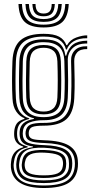

<svg xmlns="http://www.w3.org/2000/svg" viewBox="-20 -779 463 972"><path d="M201.8 172.8Q44.5 172.8 35.2 68.2Q34.5 60.5 35 52.9Q35.5 45.2 36.5 37.2Q42.5 -18 97.5 -33.5V-37.2Q56 -49.5 52 -89.8Q51 -100 52 -113.2Q53.8 -137.2 64.6 -153.1Q75.5 -169 103.5 -177V-180.8Q80 -189 62.6 -214Q45.2 -239 43.2 -280.2Q40.8 -325 40.9 -371.2Q41 -417.5 43 -469.2Q46.2 -543.2 84.1 -575.5Q122 -607.8 201 -607.8Q253 -607.8 279.5 -593.1Q306 -578.5 316 -550.5H319.8Q334.8 -577.8 366.2 -589.1Q397.8 -600.5 421.5 -600V-585.5Q378.8 -586 353 -570Q327.2 -554 318.2 -528.5H314Q305.8 -561 280 -577.4Q254.2 -593.8 201 -593.8Q131.5 -593.8 97.5 -564.9Q63.5 -536 60.5 -469.5Q58.5 -416 58.4 -372.5Q58.2 -329 60.5 -281.5Q63 -236.2 81.1 -212.1Q99.2 -188 128 -180.2V-176.5Q95.8 -168.5 82.2 -153.9Q68.8 -139.2 66.8 -113.5Q65.8 -102.2 67 -89.5Q68.8 -68 79.9 -56.9Q91 -45.8 120 -37.5V-33.5Q86 -25.5 70.6 -9Q55.2 7.5 51.2 37.2Q50 45.5 49.2 51.9Q48.5 58.2 49.5 68Q54.2 115.2 89.8 137.6Q125.2 160 201.8 160Q280.5 160 316.9 137.4Q353.2 114.8 358.5 64.5Q360.2 48.8 358.2 32Q352.8 -12 317 -32.2Q281.2 -52.5 204.8 -55Q155 -56.5 135.1 -64.4Q115.2 -72.2 111.2 -89.2Q107.8 -102.2 110 -113.8Q114.2 -139.2 134.4 -148.2Q154.5 -157.2 201.2 -156.8Q273.2 -156.2 304.8 -187.6Q336.2 -219 339.8 -282Q341.2 -315.5 341.6 -343.1Q342 -370.8 341.4 -400.4Q340.8 -430 339.8 -470Q338.8 -504.2 359.6 -525.1Q380.5 -546 421.5 -544.8V-530.5Q386.2 -531.2 370.5 -513.6Q354.8 -496 355.8 -467.5Q357 -418 357.8 -375.6Q358.5 -333.2 356 -281.2Q352 -207.2 315.4 -175Q278.8 -142.8 201 -142.8Q161.5 -142.8 144.9 -136.6Q128.2 -130.5 125.8 -111Q125.5 -109.5 125.4 -103.5Q125.2 -97.5 126.2 -94.2Q129.8 -80 146.1 -75Q162.5 -70 205 -68.8Q288.5 -66.5 329 -42.2Q369.5 -18 374 32.2Q375.5 49.2 374.2 64.8Q369.2 120.2 328.1 146.5Q287 172.8 201.8 172.8ZM201.8 147.8Q130.5 147.8 98.6 129.1Q66.8 110.5 62.8 68Q61.8 59.2 62.2 52.4Q62.8 45.5 63.8 37.2Q67.5 5.5 86.5 -11.2Q105.5 -28 146.5 -34V-37.8Q114.2 -42 98.8 -54Q83.2 -66 80 -89.5Q78.5 -99.8 79.5 -113.5Q82.8 -165.5 152 -176.8V-180Q118.2 -187.5 99.4 -211.8Q80.5 -236 78 -283Q76 -324.5 76.1 -370.2Q76.2 -416 78 -468.2Q80.5 -528 110.4 -553.9Q140.2 -579.8 201 -579.8Q253.5 -579.8 279.2 -560.4Q305 -541 311.2 -497H315Q325.2 -535 350.1 -553.8Q375 -572.5 421.5 -573V-558.5Q373.2 -559.8 347.4 -534.9Q321.5 -510 323.2 -470.2Q324.8 -421 324.9 -373.2Q325 -325.5 323 -283.5Q319.8 -223.8 290.4 -196.9Q261 -170 200.8 -170.5Q158.8 -170.8 129.5 -158.9Q100.2 -147 96.2 -116.5Q94 -102.2 96.2 -90.2Q100.5 -63.2 126.9 -54.5Q153.2 -45.8 204.5 -44.2Q271.8 -42.2 305.9 -24.5Q340 -6.8 344.8 31.8Q346.8 49 345 64.8Q340.5 110.5 304.8 129.1Q269 147.8 201.8 147.8ZM201 -186Q251.5 -186 277.4 -208.8Q303.2 -231.5 305.8 -283.5Q308 -328.8 307.8 -372.8Q307.5 -416.8 305.8 -469Q303.8 -521.5 277.5 -543.5Q251.2 -565.5 201 -565.5Q146.2 -565.5 121.8 -541.5Q97.2 -517.5 95.5 -467.8Q94 -415 93.9 -372.9Q93.8 -330.8 95.5 -281.8Q97.8 -232 123.9 -209Q150 -186 201 -186ZM201 -200Q157 -200 135.9 -220.4Q114.8 -240.8 113 -284Q111.5 -328.2 111.5 -372.2Q111.5 -416.2 113 -466.8Q114.5 -512 136.1 -531.6Q157.8 -551.2 201 -551.2Q243.5 -551.2 264.9 -531.9Q286.2 -512.5 288 -468.8Q290 -416 290.1 -372.4Q290.2 -328.8 288.2 -284.5Q286 -240 264.4 -220Q242.8 -200 201 -200ZM201 -214.2Q233 -214.2 250.9 -230.9Q268.8 -247.5 270.5 -285.8Q274.2 -365.8 270.5 -468.2Q269 -506 250.9 -521.6Q232.8 -537.2 201 -537.2Q167.8 -537.2 149.8 -521Q131.8 -504.8 130.5 -466Q129 -419 128.8 -374.8Q128.5 -330.5 130.5 -284.8Q132.2 -247.5 149.8 -230.9Q167.2 -214.2 201 -214.2ZM201.8 134.2Q271 134.2 298.8 115.9Q326.5 97.5 328.8 66Q330.2 48.8 328 32Q324.5 2.8 296.4 -12.5Q268.2 -27.8 204.2 -31Q143 -34 114 -17.6Q85 -1.2 78.5 37.8Q77.2 45 76.6 52.1Q76 59.2 77.2 69Q81.2 104.2 111.1 119.2Q141 134.2 201.8 134.2ZM201.8 122Q145.5 122 119.9 109.4Q94.2 96.8 91 68.2Q89.8 60.5 90.2 53.4Q90.8 46.2 92.5 37.2Q97.8 2.5 124.6 -9.4Q151.5 -21.2 206 -19.5Q258.8 -17.8 284.4 -5.6Q310 6.5 313.8 32Q315.2 43 315.2 50Q315.2 57 314 65Q310.5 95.5 284.4 108.8Q258.2 122 201.8 122ZM201.8 108.8Q249 108.8 271.4 98.9Q293.8 89 297.5 64.8Q301 47 297 32Q294 13.8 272.9 5Q251.8 -3.8 204.5 -6.2Q156 -8.5 133.8 2.6Q111.5 13.8 107.5 37.2Q102.8 52.5 106.2 68.2Q109.2 89.2 131.4 99Q153.5 108.8 201.8 108.8ZM200.8 -640Q135.2 -640 105.8 -667.5Q76.2 -695 73.5 -758.8H91.2Q93.5 -702.8 119 -678.5Q144.5 -654.2 200.8 -654.2Q257 -654.2 282.4 -678.5Q307.8 -702.8 310.5 -758.8H328Q325 -695 295.5 -667.5Q266 -640 200.8 -640ZM200.8 -668.2Q153.5 -668.2 132.1 -689.1Q110.8 -710 108.8 -758.8H126.2Q128 -717.8 145.2 -700.1Q162.5 -682.5 200.8 -682.5Q238.8 -682.5 256 -700.1Q273.2 -717.8 275.2 -758.8H292.8Q290.5 -710 269.1 -689.1Q247.8 -668.2 200.8 -668.2ZM200.8 -696.5Q171.8 -696.5 158.5 -710.9Q145.2 -725.2 144 -758.8H159.8Q160.2 -732.8 170.2 -721.6Q180.2 -710.5 200.8 -710.5Q221.5 -710.5 231.5 -721.6Q241.5 -732.8 241.8 -758.8H257.5Q256 -725.2 242.9 -710.9Q229.8 -696.5 200.8 -696.5Z"/></svg>

Font: Big Shoulders Inline Text Medium
Style: Regular
Weight: 500
Designer: Patric King
Foundry: XO Type Co
Version: Version 1.000